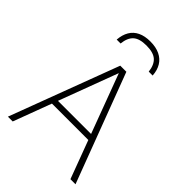

<svg xmlns="http://www.w3.org/2000/svg" viewBox="-232 -891 989 989"><g transform="rotate(45 263.0 -396.5)"><path d="M17 0 240.5 -595H285L509.5 0H472.5L257.5 -576H267.5L52 0ZM117 -208 126.5 -240H399.5L408.5 -208ZM132.5 -677Q135.5 -714.5 150.8 -740.2Q166 -766 194 -779.5Q222 -793 262.5 -793Q303 -793 331.8 -779.2Q360.5 -765.5 376.2 -739.8Q392 -714 394.5 -677H366Q361 -721.5 337.2 -742.8Q313.5 -764 262.5 -764Q212 -764 188.8 -742.8Q165.5 -721.5 161 -677Z"/></g></svg>

Font: Encode Sans SC SemiCondensed Thin
Style: Regular
Weight: 250
Width: 4
Designer: Multiple Designers
Foundry: Impallari Type
Version: Version 3.002